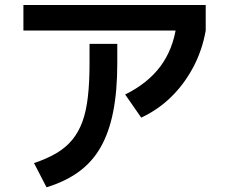

<svg xmlns="http://www.w3.org/2000/svg" viewBox="-20 -757 920 784"><path d="M118.9 -91.1Q172.2 -108.9 210.6 -131.7Q248.9 -154.4 275 -186.1Q301.1 -217.8 316.7 -260.6Q332.2 -303.3 338.9 -362.2Q345.6 -421.1 345.6 -497.8V-577.8H458.9V-497.8Q458.9 -385.6 442.2 -301.1Q425.6 -216.7 391.1 -156.1Q356.7 -95.6 301.7 -55.6Q246.7 -15.6 170 7.8ZM75.6 -632.2V-736.7H820V-632.2ZM491.1 -371.1Q583.3 -416.7 635 -486.1Q686.7 -555.6 700 -651.1L820 -632.2Q805.6 -551.1 768.9 -482.2Q732.2 -413.3 678.9 -361.1Q625.6 -308.9 556.7 -276.7Z"/></svg>

Font: Paperlogy 6 SemiBold
Style: Regular
Weight: 600
Designer: redesigned by Lee Juim, glyphs from Gmarket Sans & Montserrat
Foundry: PT&
Version: Version 1.001